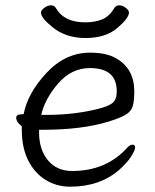

<svg xmlns="http://www.w3.org/2000/svg" viewBox="-20 -684 583 722"><path d="M155 -252Q267 -252 362 -278Q398 -289 408.5 -302Q419 -315 419 -341Q419 -428 318 -428Q249 -428 199 -370.5Q149 -313 135 -252ZM60 -254 69 -255Q84 -334 155 -410Q226 -486 319 -486Q381 -486 418 -464Q485 -425 485 -340Q485 -306 479.5 -286Q474 -266 454 -253.5Q434 -241 389 -227Q289 -196 140 -196H127V-186Q127 -121 160.5 -81Q194 -41 251 -41Q377 -41 455 -125Q468 -140 478 -140Q488 -140 488 -129.5Q488 -119 473.5 -96Q459 -73 429 -46Q356 18 244 18Q193 18 151.5 -7.5Q110 -33 86 -81Q62 -129 62 -195V-209Q41 -225 41 -241Q41 -254 60 -254ZM465 -637Q465 -616 421 -578.5Q377 -541 301.5 -541Q226 -541 176 -583Q134 -617 134 -637Q134 -645 146.5 -654.5Q159 -664 171.5 -664Q184 -664 190 -654Q221 -600 300 -600Q338 -600 365 -611.5Q392 -623 410 -654Q416 -664 428.5 -664Q441 -664 453 -654.5Q465 -645 465 -637Z"/></svg>

Font: ToneOZ-Pinyin-WenKai-Regular
Style: Regular
Weight: 400
Designer: Fontworks Inc.
Foundry: ToneOZ
Version: Version 0.240331